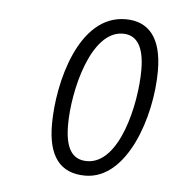

<svg xmlns="http://www.w3.org/2000/svg" viewBox="-35 -755 355 394"><g transform="rotate(5 142.0 -558.5)"><path d="M154 -395C240 -395 284 -527 284 -622C284 -691 256 -722 209 -722C112 -722 77 -579 77 -494C77 -430 101 -395 154 -395ZM155 -425C123 -425 110 -450 110 -496C110 -566 140 -692 206 -692C236 -692 250 -667 250 -621C250 -551 222 -425 155 -425Z"/></g></svg>

Font: Noto Sans ExtraCondensed ExtraLight
Style: Italic
Weight: 200
Width: 2
Italic angle: -12°
Designer: Monotype Design Team
Foundry: Monotype Imaging Inc.
Version: Version 2.013